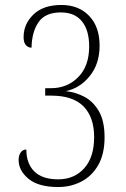

<svg xmlns="http://www.w3.org/2000/svg" viewBox="-20 -744 508 773"><path d="M214 9Q135 9 95 -24Q55 -57 55 -100Q55 -119 63.5 -130.5Q72 -142 86 -142Q86 -86 118 -54Q150 -22 214 -22Q279 -22 319 -66.5Q359 -111 359 -192Q359 -272 316.5 -315.5Q274 -359 186 -359H162V-389H186Q251 -389 295 -433.5Q339 -478 339 -557Q339 -622 310 -658Q281 -694 225 -694Q162 -694 135 -654.5Q108 -615 107 -552Q94 -552 84.5 -562Q75 -572 75 -595Q75 -647 114.5 -685.5Q154 -724 227 -724Q297 -724 339 -680Q381 -636 381 -560Q381 -487 341.5 -438Q302 -389 245 -377Q284 -373 319.5 -354.5Q355 -336 378 -296.5Q401 -257 401 -191Q401 -124 375.5 -79.5Q350 -35 307.5 -13Q265 9 214 9Z"/></svg>

Font: Noto Serif Myanmar Condensed ExtraLight
Style: Regular
Weight: 200
Width: 3
Designer: Ben Mitchell and the Monotype Design Team
Foundry: Monotype Imaging Inc.
Version: Version 2.106; ttfautohint (v1.8.4.7-5d5b)